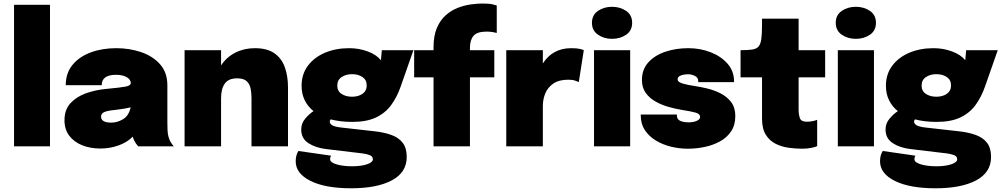

<svg xmlns="http://www.w3.org/2000/svg" viewBox="-20 -808 5528 1060"><path d="M256 -781.5V0H57.5V-781.5Z M535 12Q478 12 433 -6.2Q388 -24.5 362 -59.2Q336 -94 336 -144Q336 -203 369.8 -239Q403.5 -275 456.2 -293.5Q509 -312 565.5 -317Q646 -324.5 674 -330Q702 -335.5 702 -349.5V-350Q702 -368.5 679.8 -381.8Q657.5 -395 620.5 -395Q541.5 -395 541.5 -337.5H343Q343 -404.5 380.5 -450Q418 -495.5 481.2 -518.8Q544.5 -542 622 -542Q695.5 -542 759.8 -520Q824 -498 864 -452.8Q904 -407.5 904 -337V-130.5Q904 -108.5 905 -88Q906 -67.5 911 -50Q916.5 -31.5 925.5 -18.2Q934.5 -5 940 0H743Q738.5 -4.5 730 -16.5Q721.5 -28.5 716 -44Q714.5 -49 713 -53.5Q682 -22 634.2 -5Q586.5 12 535 12ZM595 -131Q627.5 -131 659.2 -149.8Q691 -168.5 701.5 -215.5Q678 -210 653.5 -206.2Q629 -202.5 606 -200Q571.5 -196.5 554.8 -188.8Q538 -181 538 -164Q538 -131 595 -131Z M999 0V-531H1200.5V-447Q1230.5 -492.5 1279 -517.2Q1327.5 -542 1386.5 -542Q1454.5 -542 1494.5 -514.2Q1534.5 -486.5 1552.2 -437.5Q1570 -388.5 1570 -325.5V0H1368.5V-266Q1368.5 -293.5 1363.8 -318.5Q1359 -343.5 1342.2 -359.5Q1325.5 -375.5 1289 -375.5Q1241.5 -375.5 1221 -346.5Q1200.5 -317.5 1200.5 -266V0Z M2049.5 -83Q2102.5 -77 2142 -62.5Q2181.5 -48 2203.5 -19.2Q2225.5 9.5 2225.5 58.5Q2225.5 144 2143.2 187.8Q2061 231.5 1919 231.5Q1776 231.5 1694.2 190.8Q1612.5 150 1612.5 82.5Q1612.5 48.5 1627.5 25.5L1808 51.5Q1806.5 53.5 1804.5 58.2Q1802.5 63 1802.5 71.5Q1802.5 89 1838.5 99.5Q1874.5 110 1923.5 110Q1972.5 110 2005.5 99.2Q2038.5 88.5 2038.5 71Q2038.5 55 2020.5 48.2Q2002.5 41.5 1981.5 39L1781 15Q1722 8 1682.5 -17.8Q1643 -43.5 1643 -93Q1643 -127 1665.5 -153.5Q1688 -180 1711 -194.5Q1679.5 -219.5 1662.2 -254.8Q1645 -290 1645 -334.5Q1645 -398.5 1679.8 -445Q1714.5 -491.5 1774 -516.8Q1833.5 -542 1907.5 -542Q1961.5 -542 2009.8 -524.2Q2058 -506.5 2083 -475.5L2088 -531H2262.5L2192 -330Q2172 -272.5 2140 -228.5Q2108 -184.5 2056.5 -159.8Q2005 -135 1924.5 -135Q1859 -135 1805.5 -149Q1800.5 -143 1800.5 -136Q1800.5 -125 1814.2 -116.5Q1828 -108 1863 -104ZM1923.5 -274Q1958 -274 1981.2 -290Q2004.5 -306 2004.5 -336.5Q2004.5 -367 1981 -382.8Q1957.5 -398.5 1923.5 -398.5Q1890 -398.5 1866 -382.5Q1842 -366.5 1842 -335.5Q1842 -305 1865.8 -289.5Q1889.5 -274 1923.5 -274Z M2373.5 0V-381H2266.5V-531H2373.5V-546.5Q2373.5 -610.5 2392 -653.8Q2410.5 -697 2440.8 -723.8Q2471 -750.5 2507 -764.5Q2543 -778.5 2578.8 -783.5Q2614.5 -788.5 2643 -788.5Q2681.5 -788.5 2699 -784.2Q2716.5 -780 2722.5 -777.5V-626Q2716.5 -628 2700.5 -630.8Q2684.5 -633.5 2666 -633.5Q2614.5 -633.5 2594.5 -610.5Q2574.5 -587.5 2574.5 -544.5V-531H2709V-381H2574.5V0Z M2775 0V-531H2977V-457.5Q3002 -498 3041.5 -520Q3081 -542 3133 -542Q3165.5 -542 3182.2 -537.8Q3199 -533.5 3203 -531L3175.5 -355Q3171 -357.5 3155.5 -362.8Q3140 -368 3118 -368Q3066 -368 3035 -346.8Q3004 -325.5 2990.5 -292.5Q2977 -259.5 2977 -224V0Z M3359 -593.5Q3314.5 -593.5 3281.2 -616.5Q3248 -639.5 3248 -682Q3248 -725 3281.2 -747.8Q3314.5 -770.5 3359 -770.5Q3403.5 -770.5 3436.8 -747.8Q3470 -725 3470 -682Q3470 -639 3436.8 -616.2Q3403.5 -593.5 3359 -593.5ZM3259.5 0V-531H3459V0Z M3777.5 13Q3730.5 13 3684.5 1.8Q3638.5 -9.5 3600.8 -32.2Q3563 -55 3540.2 -89.5Q3517.5 -124 3517.5 -170.5V-175.5H3717V-170.5Q3717 -149.5 3735 -141Q3753 -132.5 3783.5 -132.5Q3794.5 -132.5 3809 -135.2Q3823.5 -138 3834.2 -144.8Q3845 -151.5 3845 -162.5Q3845 -179 3822.2 -185.8Q3799.5 -192.5 3743 -201.5Q3709 -207 3671 -217.8Q3633 -228.5 3599.5 -247.2Q3566 -266 3545 -295Q3524 -324 3524 -366.5Q3524 -424.5 3559.2 -463.5Q3594.5 -502.5 3652.8 -522.2Q3711 -542 3780 -542Q3845.5 -542 3903 -519.8Q3960.5 -497.5 3996.5 -456.5Q4032.5 -415.5 4032.5 -359.5V-354.5H3835V-359.5Q3835 -380 3816.2 -389Q3797.5 -398 3778.5 -398Q3768.5 -398 3754.8 -395.8Q3741 -393.5 3731 -387.5Q3721 -381.5 3721 -370Q3721 -355 3749 -346.8Q3777 -338.5 3818.5 -332.5Q3847 -328.5 3884.5 -319.5Q3922 -310.5 3957.5 -292.8Q3993 -275 4016.2 -244.8Q4039.5 -214.5 4039.5 -167.5Q4039.5 -117 4016.2 -82.5Q3993 -48 3954.2 -27Q3915.5 -6 3869.5 3.5Q3823.5 13 3777.5 13Z M4407 13Q4372.5 13 4334.2 7.8Q4296 2.5 4262.5 -14Q4229 -30.5 4208 -63.8Q4187 -97 4187 -153V-381H4068.5V-531H4071Q4110 -531 4133.2 -534.5Q4156.5 -538 4168 -551.5Q4179.5 -565 4183.2 -594Q4187 -623 4187 -674V-705H4389V-531H4535.5V-381H4389V-205Q4389 -176 4396 -156Q4403 -136 4433.5 -136Q4451.5 -136 4467.5 -139.5Q4483.5 -143 4491.5 -146.5V-1Q4480 4 4458.2 8.5Q4436.5 13 4407 13Z M4705 -593.5Q4660.5 -593.5 4627.2 -616.5Q4594 -639.5 4594 -682Q4594 -725 4627.2 -747.8Q4660.5 -770.5 4705 -770.5Q4749.5 -770.5 4782.8 -747.8Q4816 -725 4816 -682Q4816 -639 4782.8 -616.2Q4749.5 -593.5 4705 -593.5ZM4605.5 0V-531H4805V0Z M5275.5 -83Q5328.5 -77 5368 -62.5Q5407.5 -48 5429.5 -19.2Q5451.5 9.5 5451.5 58.5Q5451.5 144 5369.2 187.8Q5287 231.5 5145 231.5Q5002 231.5 4920.2 190.8Q4838.5 150 4838.5 82.5Q4838.5 48.5 4853.5 25.5L5034 51.5Q5032.5 53.5 5030.5 58.2Q5028.5 63 5028.5 71.5Q5028.5 89 5064.5 99.5Q5100.5 110 5149.5 110Q5198.5 110 5231.5 99.2Q5264.5 88.5 5264.5 71Q5264.5 55 5246.5 48.2Q5228.5 41.5 5207.5 39L5007 15Q4948 8 4908.5 -17.8Q4869 -43.5 4869 -93Q4869 -127 4891.5 -153.5Q4914 -180 4937 -194.5Q4905.5 -219.5 4888.2 -254.8Q4871 -290 4871 -334.5Q4871 -398.5 4905.8 -445Q4940.5 -491.5 5000 -516.8Q5059.5 -542 5133.5 -542Q5187.5 -542 5235.8 -524.2Q5284 -506.5 5309 -475.5L5314 -531H5488.5L5418 -330Q5398 -272.5 5366 -228.5Q5334 -184.5 5282.5 -159.8Q5231 -135 5150.5 -135Q5085 -135 5031.5 -149Q5026.5 -143 5026.5 -136Q5026.5 -125 5040.2 -116.5Q5054 -108 5089 -104ZM5149.5 -274Q5184 -274 5207.2 -290Q5230.5 -306 5230.5 -336.5Q5230.5 -367 5207 -382.8Q5183.5 -398.5 5149.5 -398.5Q5116 -398.5 5092 -382.5Q5068 -366.5 5068 -335.5Q5068 -305 5091.8 -289.5Q5115.5 -274 5149.5 -274Z"/></svg>

Font: Epilogue Black
Style: Regular
Weight: 900
Designer: Tyler Finck
Foundry: Etcetera Type Co
Version: Version 2.111; ttfautohint (v1.8.3)